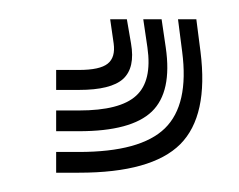

<svg xmlns="http://www.w3.org/2000/svg" viewBox="-20 10 248 199"><path d="M164.5 30H183.5L187.8 63.5Q196.2 130 166.8 159.5Q137.2 189 61.8 189H38.2V167.5H61.8Q125.8 167.5 150.9 143Q176 118.5 168.8 63.5ZM94.2 30H111.5L115.8 55Q120.2 80.2 107.6 91.8Q95 103.2 61.8 103.2H38.2V82.5H61.8Q83.5 82.5 91.6 76Q99.8 69.5 97.8 55ZM128.5 30H147.5L151.8 59.2Q158.5 105.2 137.4 125.6Q116.2 146 61.8 146H38.2V124.5H61.8Q104.5 124.5 121.1 109.2Q137.8 94 132.8 59.2Z"/></svg>

Font: Big Shoulders Inline Text Thin ExtraBold
Style: Regular
Weight: 800
Version: Version 2.002